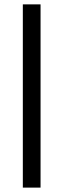

<svg xmlns="http://www.w3.org/2000/svg" viewBox="-20 -731 291 883"><path d="M166.5 131.8H85V-710.9H166.5Z"/></svg>

Font: Shabnam Medium FD
Style: Medium-FD
Weight: 500
Foundry: DejaVu fonts team - Redesigned by Saber Rastikerdar - Based on Vazir font
Version: Version 5.0.0